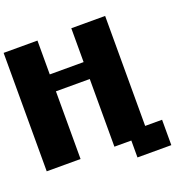

<svg xmlns="http://www.w3.org/2000/svg" viewBox="-166 -1041 1333 1333"><g transform="rotate(-20 500.0 -375.0)"><path d="M625 125H875V-62.5H750V-875H500V-625H250V-875H0V0H250V-500H500V0H625Z"/></g></svg>

Font: Faithful 32x
Style: Bold
Weight: 400
Foundry: Faithful Resource Pack
Version: Version 1.0; January 27, 2023